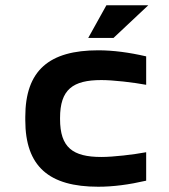

<svg xmlns="http://www.w3.org/2000/svg" viewBox="-20 -700 640 729"><path d="M76 -256V-244C76 -67 167 9 353 9C410 9 470 1 535 -14V-122C487 -113 410 -104 365 -104C256 -104 208 -140 208 -248V-252C208 -360 256 -396 365 -396C410 -396 487 -387 535 -378V-486C470 -501 409 -509 353 -509C167 -509 76 -433 76 -256ZM315 -556H411L543 -680H384Z"/></svg>

Font: LT Wave Mono Bold
Style: Regular
Weight: 700
Designer: Daniel Lyons
Version: Version 2.5 (Glyphs App)